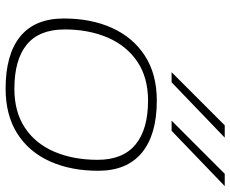

<svg xmlns="http://www.w3.org/2000/svg" viewBox="-90 -740 840 701"><g transform="rotate(90 330.5 -390.0)"><path d="M304 10Q179 10 113.5 -43.5Q48 -97 48 -203Q48 -302 82.5 -378.5Q117 -455 184 -498.5Q251 -542 348 -542Q472 -542 538 -487.5Q604 -433 604 -328Q604 -228 569.5 -151.5Q535 -75 468 -32.5Q401 10 304 10ZM305 -22Q389 -22 447 -60.5Q505 -99 534.5 -168Q564 -237 564 -326Q564 -418 508.5 -464Q453 -510 348 -510Q263 -510 205 -470.5Q147 -431 117.5 -362Q88 -293 88 -206Q88 -113 143 -67.5Q198 -22 305 -22ZM421 -596 615 -790H660L458 -596ZM244 -596 438 -790H483L281 -596Z"/></g></svg>

Font: Georama Extended ExtraLight
Style: Italic
Weight: 200
Width: 7
Italic angle: -9°
Designer: Jean-Baptiste Levee
Foundry: Production Type
Version: Version 1.000